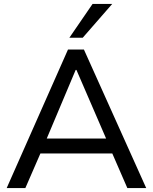

<svg xmlns="http://www.w3.org/2000/svg" viewBox="-20 -957 778 977"><path d="M14 0 326 -705H407L724 0H628L541 -200L581 -176H152L196 -200L109 0ZM365 -601 209 -231 185 -252H548L529 -231L369 -601ZM333 -765 451 -937H551L401 -765Z"/></svg>

Font: Mulish ExtraLight Medium
Style: Regular
Weight: 500
Version: Version 3.603